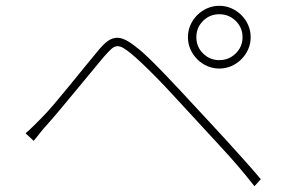

<svg xmlns="http://www.w3.org/2000/svg" viewBox="-20 -690 996 661"><path d="M656 -562Q656 -529 679 -506Q702 -483 735 -483Q768 -483 791.5 -506Q815 -529 815 -562Q815 -595 791.5 -618Q768 -641 735 -641Q702 -641 679 -618Q656 -595 656 -562ZM627 -562Q627 -584 635.5 -603.5Q644 -623 659 -638Q674 -653 693.5 -661.5Q713 -670 735 -670Q757 -670 776.5 -661.5Q796 -653 811 -638Q826 -623 834.5 -603.5Q843 -584 843 -562Q843 -540 834.5 -520.5Q826 -501 811 -486Q796 -471 776.5 -462.5Q757 -454 735 -454Q713 -454 693.5 -462.5Q674 -471 659 -486Q644 -501 635.5 -520.5Q627 -540 627 -562ZM68 -231Q84 -245 96 -257Q108 -269 124 -285Q142 -303 167 -332.5Q192 -362 219 -395Q246 -428 272 -460Q298 -492 318 -516Q336 -538 351.5 -549Q367 -560 384 -560Q410 -560 450 -527Q470 -512 494.5 -488Q519 -464 546 -436Q573 -408 599.5 -379.5Q626 -351 650 -325Q674 -299 702.5 -268.5Q731 -238 761 -205Q791 -172 821 -138.5Q851 -105 878 -73L856 -49Q802 -118 741 -183.5Q680 -249 629 -305Q602 -334 575 -363.5Q548 -393 522 -419.5Q496 -446 473 -468Q450 -490 432 -505Q416 -518 405 -524.5Q394 -531 385 -531Q374 -531 364 -522Q354 -513 338 -495Q318 -471 292 -439.5Q266 -408 239 -375.5Q212 -343 187 -313Q162 -283 144 -263Q131 -249 118 -232.5Q105 -216 96 -205Z"/></svg>

Font: Kinto Sans Thin
Style: Regular
Weight: 100
Designer: Authors: Ryoko NISHIZUKA  (kana & ideographs); Paul D. Hunt (Latin, Greek & Cyrillic); Wenlong ZHANG  (bopomofo); Sandol
Foundry: Adobe Systems Incorporated, ookami Inc.
Version: Version 0.001